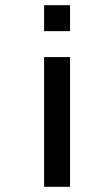

<svg xmlns="http://www.w3.org/2000/svg" viewBox="-20 -520 370 740"><path d="M150 -300H250V200H150ZM150 -500H250V-400H150Z"/></svg>

Font: SB Skate blade
Style: Regular
Weight: 400
Designer: Valerio Brotto (Silverblur_type)
Version: Version 1.003